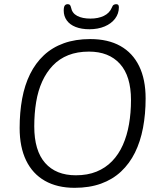

<svg xmlns="http://www.w3.org/2000/svg" viewBox="-20 -893 771 919"><path d="M337 6Q254 6 195 -27.5Q136 -61 105 -125Q74 -189 74 -280Q74 -355 86 -420.5Q98 -486 124 -538.5Q150 -591 190 -628.5Q230 -666 285.5 -686Q341 -706 412 -706Q497 -706 556 -673Q615 -640 646 -576.5Q677 -513 677 -422Q677 -347 664.5 -281Q652 -215 626 -162.5Q600 -110 559.5 -72Q519 -34 463.5 -14Q408 6 337 6ZM343 -54Q399 -54 442 -71.5Q485 -89 516.5 -121.5Q548 -154 568 -199Q588 -244 597.5 -298.5Q607 -353 607 -414Q607 -529 554 -587.5Q501 -646 406 -646Q350 -646 307 -629Q264 -612 233 -579.5Q202 -547 182 -503Q162 -459 153 -404.5Q144 -350 144 -288Q144 -172 196 -113Q248 -54 343 -54ZM408 -753Q370 -753 342 -764Q314 -775 299.5 -795.5Q285 -816 285 -842Q285 -860 290 -866.5Q295 -873 304 -873Q311 -873 314.5 -869.5Q318 -866 320 -857Q325 -830 349.5 -817Q374 -804 413 -804Q450 -804 477 -817Q504 -830 515 -856Q519 -867 524.5 -870Q530 -873 536 -873Q543 -873 546 -869.5Q549 -866 549 -858Q549 -828 531 -804Q513 -780 481 -766.5Q449 -753 408 -753Z"/></svg>

Font: Asap Light
Style: Italic
Weight: 300
Italic angle: -6°
Designer: Pablo Cosgaya
Foundry: Omnibus-Type
Version: Version 3.001